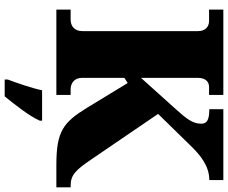

<svg xmlns="http://www.w3.org/2000/svg" viewBox="-97 -657 975 821"><g transform="rotate(90 390.5 -246.5)"><path d="M386 0V-61H362C335 -61 313 -78 313 -109V-291L335 -305L441 -131C503 -30 541 0 685 0H781V-61H775C729 -61 708 -81 662 -149L467 -435L599 -570C644 -617 690 -654 750 -654V-714H447V-654C493 -654 509 -644 509 -619C509 -584 488 -556 447 -511L313 -362V-605C313 -636 328 -653 352 -653H386V-714H21V-653H70C95 -653 113 -636 113 -606V-111C113 -77 91 -61 64 -61H21V0ZM320 221H392C428 177 478 113 496 71V61H366C358 102 334 171 320 208Z"/></g></svg>

Font: UArctic Serif Black
Style: Regular
Weight: 900
Designer: Customization by Puisto advertising & original work Monotype Design Team
Foundry: Monotype Imaging Inc.
Version: Version 2.004